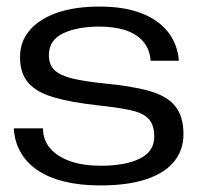

<svg xmlns="http://www.w3.org/2000/svg" viewBox="-20 -555 604 585"><path d="M285 10Q224 10 175.5 -2Q127 -14 93.5 -37Q60 -60 42 -92.5Q24 -125 22 -164H111Q111 -129 132.5 -103.5Q154 -78 193.5 -64Q233 -50 287 -50Q361 -50 405.5 -71.5Q450 -93 450 -139Q450 -173 434 -191.5Q418 -210 381 -218.5Q344 -227 279 -234Q196 -243 143.5 -258.5Q91 -274 66 -303Q41 -332 41 -381Q41 -429 71 -463.5Q101 -498 155 -516.5Q209 -535 283 -535Q358 -535 410 -515Q462 -495 491.5 -458Q521 -421 525 -370H439Q436 -407 415 -430Q394 -453 360.5 -463.5Q327 -474 283 -474Q216 -474 172.5 -453.5Q129 -433 129 -387Q129 -358 146 -341.5Q163 -325 200 -316Q237 -307 295 -301Q381 -293 434.5 -278Q488 -263 513.5 -232Q539 -201 539 -146Q539 -99 511.5 -64Q484 -29 427.5 -9.5Q371 10 285 10Z"/></svg>

Font: Mona Sans Expanded
Style: Regular
Weight: 400
Width: 7
Designer: Deni Anggara
Foundry: GitHub
Version: Version 2.000